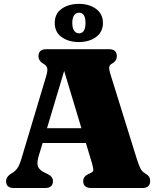

<svg xmlns="http://www.w3.org/2000/svg" viewBox="-20 -948 794 968"><path d="M247 -35Q247 0 207 0H50.5Q10.5 0 10.5 -35Q10.5 -54.5 32 -70L42.5 -76.5Q56.5 -85 67.2 -99.5Q78 -114 89 -151L212.5 -563Q221 -590.5 218 -604Q215 -617.5 199 -626.5Q174 -641 174 -665Q174 -700 214.5 -700H528.5Q569 -700 569 -665Q569 -640 543.5 -626.5Q532.5 -620.5 530.8 -610.2Q529 -600 535.5 -578L669 -149Q680 -114.5 688.2 -98.5Q696.5 -82.5 710 -75Q725.5 -66 731.2 -57.2Q737 -48.5 737 -35Q737 0 696.5 0H440.5Q399.5 0 399.5 -35Q399.5 -57.5 424.5 -70L439.5 -77Q451 -82.5 450.5 -92.8Q450 -103 443 -127.5L413 -227H195L176 -164.5Q164.5 -126.5 171.5 -108.2Q178.5 -90 209 -76L223 -69Q247 -57 247 -35ZM217 -301.5H390.5L303.5 -590.5ZM377.5 -736Q326 -736 291 -760.8Q256 -785.5 256 -832.5Q256 -879 291 -903.8Q326 -928.5 377.5 -928.5Q430 -928.5 464.5 -903Q499 -877.5 499 -832.5Q499 -787 464.5 -761.5Q430 -736 377.5 -736ZM378.5 -884Q363 -884 353.8 -871.2Q344.5 -858.5 344.5 -832.5Q344.5 -806.5 353.8 -793.2Q363 -780 378.5 -780Q411 -780 411 -832.5Q411 -884 378.5 -884Z"/></svg>

Font: Fraunces 72pt S050 Black
Style: Regular
Weight: 900
Version: Version 1.000; ttfautohint (v1.8.3)